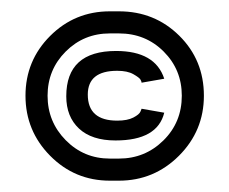

<svg xmlns="http://www.w3.org/2000/svg" viewBox="-20 -602 405 339"><path d="M174 -283Q112 -283 68.5 -327Q25 -371 25 -433Q25 -495 68.5 -538.5Q112 -582 174 -582H190Q253 -582 296.5 -539Q340 -496 340 -433Q340 -371 296 -327Q252 -283 190 -283ZM174 -322H190Q236 -322 268.5 -354Q301 -386 301 -433Q301 -479 269 -511Q237 -543 190 -543H174Q128 -543 96 -511Q64 -479 64 -433Q64 -387 96 -354.5Q128 -322 174 -322ZM184 -354Q142 -354 119.5 -375Q97 -396 97 -432Q97 -512 185 -512Q254 -512 270 -463L230 -456Q230 -458 228 -461.5Q226 -465 215.5 -471Q205 -477 187 -477Q135 -477 135 -435Q135 -389 187 -389Q205 -389 215.5 -394.5Q226 -400 228 -405L230 -410L270 -403Q258 -354 184 -354Z"/></svg>

Font: MB Grotesk
Style: Regular
Weight: 400
Designer: Nawras Khrais
Foundry: Nawras Khrais
Version: Version 1.000;PS 001.000;hotconv 1.0.88;makeotf.lib2.5.64775